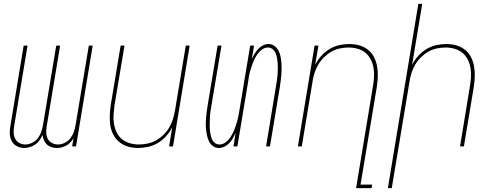

<svg xmlns="http://www.w3.org/2000/svg" viewBox="-20 -755 2540 990"><path d="M104 8Q84 8 66.5 -1.5Q49 -11 40 -28.5Q31 -46 30.5 -67Q30 -88 34 -108L102 -520H122L53 -105Q50 -88 50.5 -71Q51 -54 58 -40Q65 -26 79.5 -18Q94 -10 111 -10Q128 -10 146 -19Q164 -28 175.5 -43Q187 -58 193 -76Q199 -94 202 -112L270 -520H290L221 -105Q218 -88 218.5 -71Q219 -54 226 -40Q233 -26 247.5 -18Q262 -10 279 -10Q297 -10 314.5 -19Q332 -28 343.5 -43Q355 -58 361 -76Q367 -94 370 -112L438 -520H458L372 0H352L359 -42Q352 -31 343 -21Q334 -11 322 -4.5Q310 2 297.5 5Q285 8 273 8Q258 8 244.5 3.5Q231 -1 221.5 -10Q212 -19 206.5 -32Q201 -45 199 -59Q193 -45 184 -32Q175 -19 162 -10Q149 -1 134 3.5Q119 8 104 8Z M692 8Q665 8 640.5 1Q616 -6 596.5 -21.5Q577 -37 565 -59.5Q553 -82 549 -107.5Q545 -133 546 -159.5Q547 -186 551 -213L602 -520H622L570 -210Q567 -186 565.5 -162Q564 -138 568 -115Q572 -92 582 -71.5Q592 -51 609.5 -37Q627 -23 649.5 -16.5Q672 -10 696 -10Q718 -10 741.5 -15Q765 -20 786 -32Q807 -44 824.5 -61.5Q842 -79 854 -100Q866 -121 872.5 -143.5Q879 -166 883 -189L938 -520H958L872 0H852L868 -99Q856 -75 837 -53.5Q818 -32 794.5 -18Q771 -4 744.5 2Q718 8 692 8Z M1108 8Q1092 8 1079 -1Q1066 -10 1059 -23.5Q1052 -37 1048.5 -52Q1045 -67 1043 -83Q1041 -99 1041 -115Q1041 -131 1042.5 -147.5Q1044 -164 1046 -180.5Q1048 -197 1051 -213L1102 -520H1122L1070 -210Q1068 -196 1065.5 -181.5Q1063 -167 1062.5 -152.5Q1062 -138 1061.5 -123.5Q1061 -109 1061.5 -95Q1062 -81 1064.5 -67.5Q1067 -54 1071.5 -41Q1076 -28 1086.5 -19Q1097 -10 1112 -10Q1125 -10 1138 -17.5Q1151 -25 1159.5 -36Q1168 -47 1175 -59Q1182 -71 1187.5 -84Q1193 -97 1197 -110Q1201 -123 1204.5 -136Q1208 -149 1210.5 -162.5Q1213 -176 1215 -189L1270 -520H1290L1278 -449Q1284 -463 1292 -476.5Q1300 -490 1311 -502Q1322 -514 1336 -521Q1350 -528 1365 -528Q1381 -528 1394 -519Q1407 -510 1414.5 -496.5Q1422 -483 1425.5 -468Q1429 -453 1430.5 -437Q1432 -421 1432 -405Q1432 -389 1431 -372.5Q1430 -356 1427.5 -339.5Q1425 -323 1423 -307L1372 0H1352L1403 -310Q1405 -324 1407.5 -338.5Q1410 -353 1411 -367.5Q1412 -382 1412.5 -396.5Q1413 -411 1412 -425Q1411 -439 1409 -452.5Q1407 -466 1402 -479Q1397 -492 1386.5 -501Q1376 -510 1361 -510Q1348 -510 1335.5 -502.5Q1323 -495 1314 -484Q1305 -473 1298 -461Q1291 -449 1286 -436Q1281 -423 1276.5 -410Q1272 -397 1268.5 -384Q1265 -371 1263 -357.5Q1261 -344 1259 -331L1204 0H1184L1195 -71Q1189 -57 1181.5 -43.5Q1174 -30 1163 -18Q1152 -6 1137.5 1Q1123 8 1108 8Z M1816 215 1903 -310Q1907 -334 1908.5 -358Q1910 -382 1906 -405Q1902 -428 1891.5 -448.5Q1881 -469 1864 -483Q1847 -497 1824 -503.5Q1801 -510 1777 -510Q1755 -510 1731.5 -505Q1708 -500 1687.5 -488Q1667 -476 1649.5 -458.5Q1632 -441 1620 -420Q1608 -399 1601 -376.5Q1594 -354 1591 -331L1536 0H1516L1602 -520H1622L1605 -421Q1617 -445 1636.5 -466.5Q1656 -488 1679 -502Q1702 -516 1728.5 -522Q1755 -528 1781 -528Q1808 -528 1833 -521Q1858 -514 1877.5 -498.5Q1897 -483 1908.5 -460.5Q1920 -438 1924.5 -412.5Q1929 -387 1928 -360.5Q1927 -334 1923 -307L1839 197H1899L1896 215Z M1980 215 2137 -735H2157L2105 -421Q2117 -445 2136.5 -466.5Q2156 -488 2179 -502Q2202 -516 2228.5 -522Q2255 -528 2281 -528Q2308 -528 2333 -521Q2358 -514 2377.5 -498.5Q2397 -483 2408.5 -460.5Q2420 -438 2424.5 -412.5Q2429 -387 2428 -360.5Q2427 -334 2423 -307L2372 0H2352L2403 -310Q2407 -334 2408.5 -358Q2410 -382 2406 -405Q2402 -428 2391.5 -448.5Q2381 -469 2364 -483Q2347 -497 2324 -503.5Q2301 -510 2277 -510Q2255 -510 2231.5 -505Q2208 -500 2187.5 -488Q2167 -476 2149.5 -458.5Q2132 -441 2120 -420Q2108 -399 2101 -376.5Q2094 -354 2091 -331L2000 215Z"/></svg>

Font: Iosevka Term Curly Th Obl
Style: Regular
Weight: 100
Italic angle: -9°
Designer: Belleve Invis
Foundry: Belleve Invis
Version: Version 32.3.0